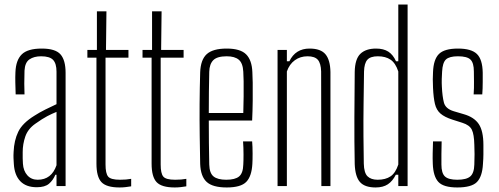

<svg xmlns="http://www.w3.org/2000/svg" viewBox="-20 -820 2200 846"><path d="M142 5Q95 5 69.5 -21.5Q44 -48 41 -97Q40 -112 39.5 -123.5Q39 -135 40 -151Q42 -201 60.5 -239.5Q79 -278 133 -311Q153 -324 180 -337.5Q207 -351 229 -361V-504Q229 -540 214 -556Q199 -572 161 -572Q130 -572 110 -558.5Q90 -545 88 -509Q87 -479 87 -451.5Q87 -424 88 -404H49Q48 -433 47.5 -457Q47 -481 48 -502Q50 -555 76 -580.5Q102 -606 164 -606Q224 -606 246.5 -580.5Q269 -555 269 -499V0H229V-50H224Q214 -26 196 -10.5Q178 5 142 5ZM146 -28Q207 -28 229 -92V-327Q209 -319 188 -308Q167 -297 136 -275Q103 -252 91.5 -218.5Q80 -185 80 -150Q80 -136 80 -122.5Q80 -109 81 -99Q83 -67 100.5 -47.5Q118 -28 146 -28Z M507 6Q449 6 427 -17.5Q405 -41 405 -99V-566H365V-600H407V-770H449L447 -600H546V-566H445V-95Q445 -56 456.5 -42Q468 -28 509 -28Q525 -28 535 -29Q545 -30 558 -32V1Q546 3 533.5 4.5Q521 6 507 6Z M750 6Q692 6 670 -17.5Q648 -41 648 -99V-566H608V-600H650V-770H692L690 -600H789V-566H688V-95Q688 -56 699.5 -42Q711 -28 752 -28Q768 -28 778 -29Q788 -30 801 -32V1Q789 3 776.5 4.5Q764 6 750 6Z M1051 -197H1091Q1093 -174 1093 -144Q1093 -114 1092 -98Q1089 -43 1065 -18.5Q1041 6 979 6Q917 6 890.5 -18.5Q864 -43 862 -98Q861 -155 860 -222.5Q859 -290 859.5 -361.5Q860 -433 862 -501Q864 -557 891 -581.5Q918 -606 979 -606Q1039 -606 1064.5 -580.5Q1090 -555 1092 -502Q1093 -491 1093.5 -456Q1094 -421 1093.5 -376Q1093 -331 1091 -289H900Q900 -241 900.5 -192Q901 -143 902 -95Q903 -57 921 -42.5Q939 -28 977 -28Q1016 -28 1033.5 -42.5Q1051 -57 1052 -95Q1053 -110 1053 -139.5Q1053 -169 1051 -197ZM979 -572Q937 -572 920 -555Q903 -538 902 -504Q901 -461 900.5 -415.5Q900 -370 900 -322H1052Q1053 -358 1053.5 -395Q1054 -432 1053.5 -462Q1053 -492 1052 -504Q1050 -542 1032 -557Q1014 -572 979 -572Z M1203 0V-600H1244V-550H1255Q1282 -606 1344 -606Q1393 -606 1414 -581Q1435 -556 1436 -503V0H1396L1395 -505Q1394 -541 1380.5 -556.5Q1367 -572 1335 -572Q1303 -572 1279 -554.5Q1255 -537 1244 -505V0Z M1735 -800H1776V0H1735V-50H1724Q1710 -22 1689 -8Q1668 6 1635 6Q1587 6 1566 -18Q1545 -42 1543 -97Q1541 -196 1541.5 -303.5Q1542 -411 1543 -503Q1544 -560 1568 -583Q1592 -606 1637 -606Q1670 -606 1691 -592.5Q1712 -579 1725 -550H1735ZM1644 -28Q1679 -28 1701 -43Q1723 -58 1735 -95V-505Q1723 -542 1701 -557Q1679 -572 1645 -572Q1612 -572 1598.5 -556.5Q1585 -541 1584 -505Q1583 -437 1582 -362.5Q1581 -288 1581.5 -219.5Q1582 -151 1583 -99Q1584 -58 1599.5 -43Q1615 -28 1644 -28Z M1995 6Q1934 6 1911.5 -18.5Q1889 -43 1887 -98Q1886 -122 1886.5 -144Q1887 -166 1888 -197H1926Q1925 -167 1925 -141Q1925 -115 1925 -95Q1925 -57 1940.5 -42.5Q1956 -28 1995 -28Q2035 -28 2052 -42.5Q2069 -57 2070 -95Q2072 -143 2070 -182Q2069 -228 2059 -248.5Q2049 -269 2017 -279L1973 -293Q1939 -304 1921 -319.5Q1903 -335 1896.5 -362Q1890 -389 1888 -433Q1887 -456 1887 -470.5Q1887 -485 1888 -502Q1890 -558 1914 -582Q1938 -606 1998 -606Q2057 -606 2081.5 -582Q2106 -558 2107 -500Q2107 -489 2107 -459Q2107 -429 2105 -404H2067Q2069 -433 2068.5 -459.5Q2068 -486 2068 -505Q2068 -543 2053 -557.5Q2038 -572 1998 -572Q1960 -572 1945 -558Q1930 -544 1928 -504Q1927 -491 1926.5 -472Q1926 -453 1927 -438Q1929 -395 1936 -368Q1943 -341 1979 -330L2023 -317Q2069 -304 2089.5 -273.5Q2110 -243 2110 -181Q2110 -156 2110 -139.5Q2110 -123 2108 -97Q2105 -42 2081.5 -18Q2058 6 1995 6Z"/></svg>

Font: Big Shoulders Text Thin
Style: Regular
Weight: 100
Designer: Patric King
Foundry: XO Type Co
Version: Version 1.000; ttfautohint (v1.8.2)